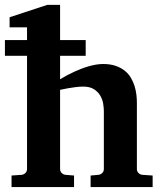

<svg xmlns="http://www.w3.org/2000/svg" viewBox="-20 -760 666 780"><path d="M348.1 0V-46.9L379.9 -49.8Q389.2 -50.8 395.5 -57.4Q401.9 -64 401.9 -73.2V-309.1Q401.9 -321.3 399.2 -338.4Q396.5 -355.5 387.7 -370.8Q378.9 -386.2 362.3 -397.2Q345.7 -408.2 317.9 -408.2Q302.7 -408.2 286.4 -406Q270 -403.8 255.9 -401.4Q239.7 -398.4 224.1 -395V-73.2Q224.1 -64 230.5 -57.4Q236.8 -50.8 246.1 -49.8L280.8 -46.9V0H26.9V-46.9L67.9 -49.8Q77.1 -50.8 83.5 -57.4Q89.8 -64 89.8 -73.2V-533.2H0V-597.2H89.8V-648.9H19V-689.9L171.9 -740.2H224.1V-597.2H328.1V-533.2H224.1V-438Q252 -455.1 282.2 -468.8Q294.9 -474.6 309.3 -480.2Q323.7 -485.8 338.6 -490.2Q353.5 -494.6 368.9 -497.3Q384.3 -500 398.9 -500Q428.2 -500 450 -492.4Q471.7 -484.9 487.1 -472.4Q502.4 -460 512 -443.6Q521.5 -427.2 526.9 -409.7Q532.2 -392.1 534.2 -374.8Q536.1 -357.4 536.1 -342.8V-73.2Q536.1 -64 542.5 -57.4Q548.8 -50.8 558.1 -49.8L600.1 -46.9V0Z"/></svg>

Font: Charis SIL Afr
Style: Bold
Weight: 700
Foundry: SIL International
Version: Version 5.000